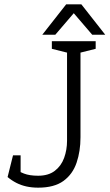

<svg xmlns="http://www.w3.org/2000/svg" viewBox="-20 -857 506 885"><path d="M351 -224Q351 -160 333 -107Q315 -54 272.5 -23Q230 8 156 8Q127 8 102 2.5Q77 -3 55.5 -14Q34 -25 15 -41L42 -83Q65 -67 90.5 -57Q116 -47 156 -47Q203 -47 232.5 -69.5Q262 -92 275.5 -129Q289 -166 289 -208V-667H351ZM219 -667H299V-612L219 -632ZM341 -612V-667H421V-632ZM75 -141V-41H15L40 -141ZM285 -837H355L465 -697H405ZM355 -837 235 -697H175L285 -837Z"/></svg>

Font: Epunda Slab Light
Style: Regular
Weight: 300
Designer: Simon Atzbach
Foundry: typofactur
Version: Version 1.102